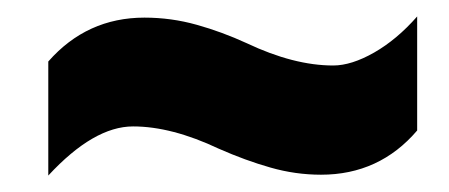

<svg xmlns="http://www.w3.org/2000/svg" viewBox="-20 -468 540 231"><path d="M243.2 -289.1Q186.5 -315.9 140.1 -315.9Q92.8 -315.9 38.1 -256.8V-394Q84.5 -446.8 153.8 -446.8Q186 -446.8 216.6 -438.2Q247.1 -429.7 276.9 -416Q333.5 -389.2 380.9 -389.2Q402.8 -389.2 430.2 -404.8Q457.5 -420.4 481.9 -448.2V-311Q436.5 -257.8 366.2 -257.8Q335.4 -257.8 305.4 -266.4Q275.4 -274.9 243.2 -289.1Z"/></svg>

Font: Open Sans Condensed ExtraBold
Style: Italic
Weight: 800
Width: 3
Italic angle: -12°
Designer: Monotype Design Team
Foundry: Monotype Imaging Inc.
Version: Version 3.003; ttfautohint (v1.8.4)